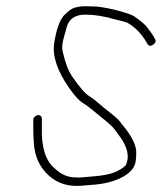

<svg xmlns="http://www.w3.org/2000/svg" viewBox="-20 -619 520 617"><path d="M249.9 -599C242.5 -599 233.4 -597.7 222.3 -595C211.3 -592.4 198.9 -583.7 185.1 -569C171.2 -552.8 160.9 -523.6 154.3 -481.5C147.6 -439.3 164.1 -390.2 203.8 -334C220.4 -310.5 234.2 -295.5 245 -288.9C255.8 -282.3 264.9 -275.8 272.2 -269.5C279.5 -263.2 292.6 -252.5 311.5 -237.4C330.4 -222.3 342.2 -211.5 346.9 -204.9C351.6 -198.3 356 -192.3 360.1 -187C383.7 -156.8 393.5 -129.6 389.7 -105.5C389 -101.2 387.6 -96.2 385.5 -90.7C383.4 -85.1 373.8 -77.9 356.5 -69.1C339.3 -60.2 312.9 -54.5 277.2 -52C267.8 -51.3 258.3 -50.5 248.8 -49.5C239.3 -48.5 230 -48.3 220.8 -49C197.4 -49 175.3 -59 154.5 -79C125.7 -103.5 112.4 -147.8 114.6 -212L114.5 -237C114.5 -241 113.2 -244.2 110.5 -246.5C107.9 -248.8 104.7 -249.7 100.9 -249C97.2 -248.3 93.9 -246.5 91.1 -243.5C88.3 -240.5 86.9 -237.3 87.1 -234L86.9 -208C86.9 -190.7 87.5 -173.7 88.9 -157C91.9 -115.1 107.8 -81.1 136.7 -55C165.5 -28.8 202 -18 246.1 -22.5C255.9 -23.5 265.9 -24.3 276 -25C313.9 -27.5 345.9 -35.6 372 -49.2C398 -62.9 412.6 -79.5 415.7 -99.1C417.4 -109.7 418.1 -118.3 417.8 -125C419.7 -149.7 404.1 -181.7 371 -221C365.4 -230 354.1 -241.1 336.9 -254.5C319.8 -267.8 304.6 -280.3 291.2 -292C283.6 -298.7 275.6 -304.7 267.1 -310C254.7 -316.8 236.3 -337.8 212.1 -373C199.3 -391.6 189.1 -418.6 181.4 -454C179.7 -462 179.4 -470 180.7 -478C182 -486 183.7 -493.7 185.8 -501C188 -508.3 190 -515.5 191.8 -522.5C193.5 -529.5 195.5 -535.7 197.7 -541C206.9 -561.7 225.8 -572 254.6 -572C283.4 -572 315.4 -566.8 350.6 -556.5C358.6 -554.2 366.6 -552.2 374.7 -550.5C382.8 -548.8 389.2 -546.3 394 -543C414.4 -530.6 431.9 -512.9 446.6 -490L453.7 -478C457.9 -470.7 464.1 -469.8 472.3 -475.5C480.5 -481.2 482.2 -487.7 477.4 -495L471.1 -506C465.7 -514 459.5 -522.6 452.4 -531.8C445.2 -541 431.5 -552.6 411.2 -566.5C404.9 -570.8 389.4 -576.5 364.7 -583.4C340 -590.3 315.4 -595.2 290.7 -598Z"/></svg>

Font: Proton
Style: BdIt
Weight: 500
Version: Version 1.017